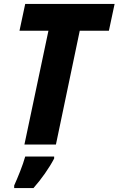

<svg xmlns="http://www.w3.org/2000/svg" viewBox="-20 -734 602 975"><path d="M104 0H264L385 -578H533L562 -714H108L79 -578H226ZM52 208V221H150C190 176 230 119 255 71V61H108C96 105 70 168 52 208Z"/></svg>

Font: Noto Sans SemiCondensed ExtraBold
Style: Italic
Weight: 800
Width: 4
Italic angle: -12°
Designer: Monotype Design Team
Foundry: Monotype Imaging Inc.
Version: Version 2.013